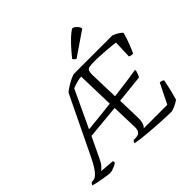

<svg xmlns="http://www.w3.org/2000/svg" viewBox="-248 -1180 1411 1411"><g transform="rotate(-45 457.0 -474.5)"><path d="M131 0Q124 0 105.5 -2.5Q87 -5 63 -9Q39 -13 15 -18Q-9 -23 -26 -28Q-24 -35 -19.5 -41Q-15 -47 -11 -50H3Q15 -50 27 -57.5Q39 -65 53 -81Q67 -97 83.5 -125Q100 -153 119 -193L332 -634Q340 -642 357.5 -654Q375 -666 395.5 -677.5Q416 -689 434 -696.5Q452 -704 462 -704H856Q876 -697 896 -685.5Q916 -674 929 -660Q916 -611 898.5 -566.5Q881 -522 870 -501Q857 -501 847 -503.5Q837 -506 834 -508L839 -648Q820 -651 793 -653.5Q766 -656 736 -658Q706 -660 680.5 -661.5Q655 -663 639 -663Q598 -663 578.5 -659.5Q559 -656 553.5 -643Q548 -630 548 -603L555 -374Q594 -379 635.5 -384Q677 -389 717.5 -395Q758 -401 792 -407L798 -400Q794 -388 789 -372.5Q784 -357 777 -347L558 -324L563 -148Q564 -124 560.5 -105.5Q557 -87 551 -75Q545 -63 536 -58H782L859 -213Q872 -213 881 -209Q890 -205 893 -201Q889 -181 884 -157.5Q879 -134 872 -105Q865 -76 854 -39Q845 -32 829.5 -23.5Q814 -15 797.5 -8.5Q781 -2 770 0Q745 0 708.5 -1.5Q672 -3 630.5 -5.5Q589 -8 547.5 -11.5Q506 -15 470.5 -19.5Q435 -24 412 -28Q414 -36 417 -41Q420 -46 424 -50H443Q456 -50 469 -54Q482 -58 490.5 -71.5Q499 -85 498 -112L492 -315L226 -290L151 -132Q135 -98 118.5 -80Q102 -62 93 -57L205 -48Q207 -47 208.5 -41Q210 -35 208 -28Q197 -21 182.5 -14.5Q168 -8 154.5 -4Q141 0 131 0ZM248 -337Q288 -341 323.5 -344.5Q359 -348 399 -352.5Q439 -357 489 -363L481 -652Q465 -652 437.5 -645Q410 -638 384 -627ZM549 -768Q543 -771 535 -778.5Q527 -786 526 -791Q564 -838 597.5 -873.5Q631 -909 655.5 -929Q680 -949 688 -949Q695 -949 706 -941Q717 -933 726.5 -921Q736 -909 736 -896Z"/></g></svg>

Font: Texturina 12pt Thin
Style: Italic
Weight: 250
Italic angle: -11°
Designer: Guillermo Torres Carreño
Foundry: Omnibus-Type
Version: Version 1.002